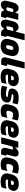

<svg xmlns="http://www.w3.org/2000/svg" viewBox="2646 -3436 807 6140"><g transform="rotate(90 3050.0 -366.5)"><path d="M244 -557Q297 -557 328.5 -527Q360 -497 374 -462H393Q398 -482 403 -503Q408 -524 414 -547H605Q616 -547 613 -536Q591 -447 568 -356Q545 -265 524 -180Q520 -165 534 -165H564Q554 -126 544.5 -86.5Q535 -47 525 -8Q522 3 511 3H437Q383 3 351 -23.5Q319 -50 312 -93H292Q259 -38 220 -14Q181 10 128 10Q55 10 22 -46Q-11 -102 12 -192L57 -372Q80 -463 127 -510Q174 -557 244 -557ZM223 -176Q232 -166 255 -166Q291 -166 327 -201Q337 -241 347.5 -282.5Q358 -324 369 -365Q357 -376 341.5 -382.5Q326 -389 307 -389Q263 -389 250 -338L219 -219Q211 -189 223 -176Z M854 -557Q898 -557 929 -534Q960 -511 976 -468H995Q1007 -513 1018.5 -558.5Q1030 -604 1041 -649Q1047 -674 1053 -698Q1059 -722 1066 -750H1257Q1268 -750 1265 -739Q1230 -600 1194.5 -457.5Q1159 -315 1126 -182Q1123 -175 1127 -170Q1130 -167 1136 -167H1166Q1156 -127 1146 -87.5Q1136 -48 1125 -8Q1122 3 1111 3H1037Q984 3 952 -22.5Q920 -48 913 -91H893Q861 -39 825 -14.5Q789 10 738 10Q687 10 654 -17Q621 -44 610.5 -91.5Q600 -139 616 -202L655 -359Q681 -461 733 -509Q785 -557 854 -557ZM824 -177Q831 -167 855 -167Q876 -167 893 -173.5Q910 -180 926 -192Q937 -237 948 -281.5Q959 -326 971 -371Q945 -389 911 -389Q888 -389 872.5 -376.5Q857 -364 849 -333L820 -219Q812 -190 824 -177Z M1549 -564Q1676 -564 1733.5 -494Q1791 -424 1765 -302L1744 -209Q1719 -95 1642.5 -39Q1566 17 1453 17Q1366 17 1309.5 -15Q1253 -47 1233 -106.5Q1213 -166 1233 -246L1256 -338Q1285 -451 1359.5 -507.5Q1434 -564 1549 -564ZM1526 -388Q1494 -388 1476 -372Q1458 -356 1449 -320L1427 -230Q1416 -189 1431 -173Q1442 -159 1475 -159Q1507 -159 1524.5 -175.5Q1542 -192 1551 -227L1573 -316Q1583 -358 1569 -375Q1557 -388 1526 -388Z M1924 -573Q1935 -614 1947 -662Q1959 -710 1969 -750H2164Q2168 -750 2171 -747Q2174 -744 2172 -739Q2138 -605 2104.5 -470Q2071 -335 2037 -201Q2035 -193 2037 -190Q2040 -187 2047 -187H2097Q2086 -144 2075 -99.5Q2064 -55 2053 -11Q2049 0 2039 0H1931Q1868 0 1834.5 -41.5Q1801 -83 1820 -155Q1846 -262 1871.5 -364Q1897 -466 1924 -573Z M2522 -564Q2600 -564 2651 -535.5Q2702 -507 2723 -461.5Q2744 -416 2731 -365L2727 -351Q2710 -285 2665 -251.5Q2620 -218 2538 -218H2376L2375 -215Q2371 -199 2371 -185Q2371 -171 2378 -162Q2395 -141 2455 -141Q2514 -142 2556 -148Q2598 -154 2644 -167H2664Q2655 -132 2646.5 -96Q2638 -60 2629 -25Q2628 -20 2624 -16Q2615 -7 2586 0.5Q2557 8 2516 12.5Q2475 17 2428 17Q2333 17 2272 -15Q2211 -47 2188 -104Q2165 -161 2184 -236L2206 -327Q2235 -443 2312.5 -503.5Q2390 -564 2522 -564ZM2492 -407Q2423 -407 2406 -340L2400 -315H2507Q2521 -315 2530.5 -322Q2540 -329 2544 -346Q2552 -374 2538 -391Q2524 -407 2492 -407Z M2992 -154Q3041 -154 3061.5 -163Q3082 -172 3085 -184Q3087 -193 3076.5 -202.5Q3066 -212 3028 -216L2942 -228Q2855 -239 2828.5 -281.5Q2802 -324 2816 -385Q2834 -467 2904 -513Q2974 -559 3101 -559Q3192 -559 3248.5 -546.5Q3305 -534 3313 -527Q3318 -523 3317 -518Q3307 -480 3297.5 -441.5Q3288 -403 3278 -364H3258Q3210 -378 3168 -385.5Q3126 -393 3077 -393Q3035 -393 3016.5 -386Q2998 -379 2995 -365Q2991 -352 2998 -344.5Q3005 -337 3039 -332L3122 -320Q3204 -310 3238 -265.5Q3272 -221 3255 -148Q3233 -61 3160.5 -24.5Q3088 12 2944 12Q2892 12 2846 5.5Q2800 -1 2768 -10Q2736 -19 2725 -25Q2719 -28 2721 -34Q2731 -75 2740.5 -114Q2750 -153 2760 -191H2780Q2826 -172 2873.5 -163Q2921 -154 2992 -154Z M3649 -563Q3721 -563 3769.5 -550Q3818 -537 3828 -530Q3833 -527 3831 -521Q3821 -478 3811 -437Q3801 -396 3790 -353H3770Q3739 -368 3707 -375Q3675 -382 3643 -382Q3608 -382 3580 -362.5Q3552 -343 3541 -301L3528 -253Q3523 -232 3521.5 -215Q3520 -198 3527 -187Q3540 -165 3589 -165Q3620 -165 3656 -172Q3692 -179 3730 -193H3750Q3740 -151 3729.5 -109.5Q3719 -68 3708 -26Q3707 -22 3702 -17Q3691 -7 3643.5 4Q3596 15 3528 15Q3403 15 3348.5 -51Q3294 -117 3323 -238L3344 -325Q3362 -396 3399.5 -449.5Q3437 -503 3498.5 -533Q3560 -563 3649 -563Z M4172 -564Q4250 -564 4301 -535.5Q4352 -507 4373 -461.5Q4394 -416 4381 -365L4377 -351Q4360 -285 4315 -251.5Q4270 -218 4188 -218H4026L4025 -215Q4021 -199 4021 -185Q4021 -171 4028 -162Q4045 -141 4105 -141Q4164 -142 4206 -148Q4248 -154 4294 -167H4314Q4305 -132 4296.5 -96Q4288 -60 4279 -25Q4278 -20 4274 -16Q4265 -7 4236 0.5Q4207 8 4166 12.5Q4125 17 4078 17Q3983 17 3922 -15Q3861 -47 3838 -104Q3815 -161 3834 -236L3856 -327Q3885 -443 3962.5 -503.5Q4040 -564 4172 -564ZM4142 -407Q4073 -407 4056 -340L4050 -315H4157Q4171 -315 4180.5 -322Q4190 -329 4194 -346Q4202 -374 4188 -391Q4174 -407 4142 -407Z M4507 -547H4700Q4712 -547 4708 -536Q4703 -517 4698.5 -498.5Q4694 -480 4689 -461H4709Q4750 -511 4792 -534Q4834 -557 4881 -557Q4945 -557 4971 -515Q4997 -473 4977 -394Q4964 -340 4949.5 -286Q4935 -232 4921 -177Q4919 -171 4922 -168Q4925 -165 4930 -165H4962Q4952 -126 4942.5 -86.5Q4933 -47 4923 -8Q4920 3 4909 3H4826Q4780 3 4750.5 -18Q4721 -39 4711 -73.5Q4701 -108 4711 -150Q4724 -199 4736.5 -248.5Q4749 -298 4762 -352Q4770 -382 4741 -382Q4724 -382 4705 -375Q4686 -368 4662 -352Q4640 -264 4618 -176Q4596 -88 4574 0H4381Q4370 0 4373 -11Q4401 -121 4428.5 -230.5Q4456 -340 4483 -449Q4490 -476 4496 -501Q4502 -526 4507 -547Z M5349 -563Q5421 -563 5469.5 -550Q5518 -537 5528 -530Q5533 -527 5531 -521Q5521 -478 5511 -437Q5501 -396 5490 -353H5470Q5439 -368 5407 -375Q5375 -382 5343 -382Q5308 -382 5280 -362.5Q5252 -343 5241 -301L5228 -253Q5223 -232 5221.5 -215Q5220 -198 5227 -187Q5240 -165 5289 -165Q5320 -165 5356 -172Q5392 -179 5430 -193H5450Q5440 -151 5429.5 -109.5Q5419 -68 5408 -26Q5407 -22 5402 -17Q5391 -7 5343.5 4Q5296 15 5228 15Q5103 15 5048.5 -51Q4994 -117 5023 -238L5044 -325Q5062 -396 5099.5 -449.5Q5137 -503 5198.5 -533Q5260 -563 5349 -563Z M5872 -564Q5950 -564 6001 -535.5Q6052 -507 6073 -461.5Q6094 -416 6081 -365L6077 -351Q6060 -285 6015 -251.5Q5970 -218 5888 -218H5726L5725 -215Q5721 -199 5721 -185Q5721 -171 5728 -162Q5745 -141 5805 -141Q5864 -142 5906 -148Q5948 -154 5994 -167H6014Q6005 -132 5996.5 -96Q5988 -60 5979 -25Q5978 -20 5974 -16Q5965 -7 5936 0.5Q5907 8 5866 12.5Q5825 17 5778 17Q5683 17 5622 -15Q5561 -47 5538 -104Q5515 -161 5534 -236L5556 -327Q5585 -443 5662.5 -503.5Q5740 -564 5872 -564ZM5842 -407Q5773 -407 5756 -340L5750 -315H5857Q5871 -315 5880.5 -322Q5890 -329 5894 -346Q5902 -374 5888 -391Q5874 -407 5842 -407Z"/></g></svg>

Font: Recursive Sn Lnr St Blk
Style: Italic
Weight: 900
Italic angle: -15°
Version: Version 1.079;hotconv 1.0.112;makeotfexe 2.5.65598; ttfautoh